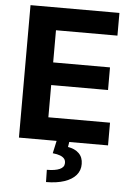

<svg xmlns="http://www.w3.org/2000/svg" viewBox="-61 -753 710 1021"><g transform="rotate(5 294.0 -242.0)"><path d="M59.9 -707H534.5V-585.8H206.4V-414.1H509.8V-293.3H206.4V-121.2H535.5V0H59.9ZM329 -2.9 324.1 27.2Q360.9 32.6 382.8 54Q404.7 75.4 404.7 110.9Q405.2 145 383.9 170.2Q362.6 195.3 321.7 209.1Q280.7 222.9 223.9 222.9L222.6 157.7Q266.6 157.7 290.8 147Q315 136.3 315.5 114.9Q316.1 100.4 308.8 91Q301.4 81.7 286.4 75.7Q271.3 69.7 246.3 67.2L261.6 -2.9Z"/></g></svg>

Font: Pretendard JP Variable
Style: Regular
Weight: 400
Designer: Base glyphs from Inter by Rasmus Andersson; Hangul glyphs from Noto Sans CJK(Source Han Sans) by Jang Soo-young and Kang
Foundry: Kil Hyung-jin
Version: Version 1.307;Glyphs 3.2 (3192)